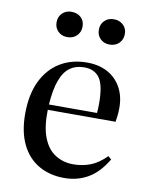

<svg xmlns="http://www.w3.org/2000/svg" viewBox="-85 -805 681 881"><g transform="rotate(10 255.5 -364.5)"><path d="M275 14Q207 14 155.5 -16Q104 -46 76 -104Q48 -162 48 -245Q48 -335 78 -397.5Q108 -460 162 -493Q216 -526 288 -526Q343 -526 383.5 -504Q424 -482 446.5 -441.5Q469 -401 469 -347Q469 -330 467.5 -314Q466 -298 463 -281H147Q145 -202 164.5 -152Q184 -102 221 -78.5Q258 -55 305 -55Q347 -55 384 -69Q421 -83 458 -120L473 -107Q435 -43 385.5 -14.5Q336 14 275 14ZM148 -306H372Q373 -315 373.5 -326.5Q374 -338 374 -351Q374 -435 350.5 -468.5Q327 -502 279 -502Q240 -502 212.5 -482.5Q185 -463 169 -420Q153 -377 148 -306ZM374 -625Q348 -625 331 -641.5Q314 -658 314 -684Q314 -710 331 -726.5Q348 -743 374 -743Q400 -743 417.5 -727Q435 -711 435 -685Q435 -659 418 -642Q401 -625 374 -625ZM177 -625Q151 -625 134 -641.5Q117 -658 117 -684Q117 -710 134 -726.5Q151 -743 176 -743Q204 -743 221 -727Q238 -711 238 -685Q238 -659 221 -642Q204 -625 177 -625Z"/></g></svg>

Font: Literata 60pt
Style: Regular
Weight: 400
Designer: Latin by Veronika Burian and Jose Scaglione. Greek by Irene Vlachou. Cyrillic by Vera Evstafieva.
Foundry: TypeTogether
Version: Version 3.002